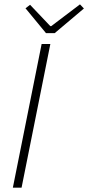

<svg xmlns="http://www.w3.org/2000/svg" viewBox="-20 -861 405 881"><path d="M39 0H79L211 -659H171ZM191 -709H231L365 -822L347 -841L215 -741H211L118 -839L97 -823Z"/></svg>

Font: Source Sans Pro Light
Style: Italic
Weight: 300
Italic angle: -11°
Designer: Paul D. Hunt
Foundry: Adobe Systems Incorporated
Version: Version 3.006;hotconv 1.0.111;makeotfexe 2.5.65597